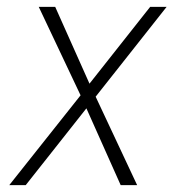

<svg xmlns="http://www.w3.org/2000/svg" viewBox="-20 -540 540 560"><path d="M7 0 215 -262 93 -520H141L241 -296L418 -520H466L259 -258L380 0H332L232 -224L55 0Z"/></svg>

Font: Iosevka SS04 Extralight
Style: Italic
Weight: 200
Italic angle: -9°
Monospace: yes
Designer: Belleve Invis
Foundry: Belleve Invis
Version: Version 19.0.0; ttfautohint (v1.8.4)